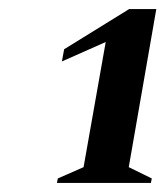

<svg xmlns="http://www.w3.org/2000/svg" viewBox="-20 -910 366 425"><path d="M106 -505 108 -515 165 -540 214 -817 117 -774 122 -801 266 -890H326L265 -540L316 -515L314 -505Z"/></svg>

Font: Spectral
Style: Bold Italic
Weight: 700
Italic angle: -10°
Designer: Jean-Baptiste Levee
Foundry: Production Type
Version: Version 2.001